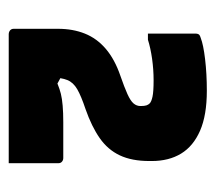

<svg xmlns="http://www.w3.org/2000/svg" viewBox="-47 -805 494 440"><g transform="rotate(90 200.0 -585.0)"><path d="M354 -358Q351 -358 329.5 -358Q308 -358 275 -358Q242 -358 206 -358Q170 -358 137 -358Q104 -358 82.5 -358Q61 -358 58 -358Q55 -358 52 -359.5Q49 -361 47.5 -363.5Q46 -366 46 -369V-471Q46 -505 57 -532.5Q68 -560 92 -580.5Q116 -601 154 -614Q180 -623 195.5 -630Q211 -637 217 -644Q223 -651 223 -660Q223 -669 221.5 -673.5Q220 -678 217 -681Q213 -685 201.5 -687.5Q190 -690 164 -690Q139 -690 114.5 -686.5Q90 -683 71 -677H57Q57 -681 57 -697Q57 -713 57 -732.5Q57 -752 57 -767.5Q57 -783 57 -787Q57 -790 58.5 -793Q60 -796 67 -798Q82 -804 115.5 -808Q149 -812 188 -812Q244 -812 279.5 -796.5Q315 -781 332 -753Q349 -725 349 -686V-680Q349 -640 336 -612.5Q323 -585 296.5 -566.5Q270 -548 230 -534Q200 -524 184.5 -515Q169 -506 163.5 -492.5Q158 -479 157 -455L145 -484L191 -459H150Q173 -472 195 -477.5Q217 -483 260 -483H342Q347 -483 350.5 -480Q354 -477 354 -472Q354 -468 354 -451.5Q354 -435 354 -415Q354 -395 354 -378.5Q354 -362 354 -358Z"/></g></svg>

Font: Recursive Black
Style: Regular
Weight: 900
Version: Version 1.085